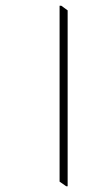

<svg xmlns="http://www.w3.org/2000/svg" viewBox="-20 -642 357 667"><path d="M210 5H215V-606L193 -622H187V-11Z"/></svg>

Font: Noto Serif Devanagari SemiCondensed Thin
Style: Regular
Weight: 100
Width: 4
Designer: Universal Thirst, Indian Type Foundry and the Monotype Design Team
Foundry: Monotype Imaging Inc.
Version: Version 2.004